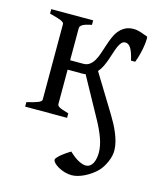

<svg xmlns="http://www.w3.org/2000/svg" viewBox="-107 -542 721 864"><g transform="rotate(15 253.0 -110.0)"><path d="M222.2 -454.1V-433.1Q189.9 -426.8 179.2 -419.4Q168.5 -412.1 168.5 -403.3V-253.9H229.5Q247.1 -253.9 259 -262.9Q271 -272 279.5 -286.6Q288.1 -301.3 294.4 -320.3Q300.8 -339.4 307.1 -358.9Q313.5 -378.4 321.3 -397.5Q329.1 -416.5 340.8 -431.2Q352.5 -445.8 368.9 -454.8Q385.3 -463.9 408.7 -463.9Q424.8 -463.9 441.9 -458.3Q459 -452.6 474.6 -446.8Q477.1 -445.8 476.8 -434.1Q476.6 -422.4 474.1 -404.5Q471.7 -386.7 466.3 -365.2Q460.9 -343.8 453.1 -323.2H433.6Q424.3 -363.3 413.6 -379.4Q402.8 -395.5 388.7 -395.5Q377.9 -395.5 370.8 -387.7Q363.8 -379.9 357.9 -366.9Q352.1 -354 346.9 -337.4Q341.8 -320.8 335.7 -303.5Q329.6 -286.1 321.8 -269.5Q314 -252.9 302.2 -239.7L409.2 -64.9Q419.4 -48.3 429.2 -30Q439 -11.7 447 7.6Q455.1 26.9 460.2 46.6Q465.3 66.4 465.8 85.4Q466.3 98.1 463.1 112.1Q460 126 454.1 139.6Q448.2 153.3 440.4 166Q432.6 178.7 423.3 188Q411.6 200.2 397 210.4Q382.3 220.7 366.9 228.3Q351.6 235.8 336.4 240Q321.3 244.1 308.6 244.1Q292 244.1 275.6 239.3Q259.3 234.4 246.1 227.1Q232.9 219.7 224.9 211.4Q216.8 203.1 216.8 195.8Q216.8 191.9 223.4 184.6Q230 177.2 239.5 169.4Q249 161.6 260 154.1Q271 146.5 279.8 141.6Q307.1 167 326.4 176.3Q345.7 185.5 356.9 185.5Q369.1 185.5 377.4 179.7Q385.7 173.8 390.9 163.8Q396 153.8 398.4 141.1Q400.9 128.4 400.9 114.7Q400.9 83 387.7 47.1Q374.5 11.2 354.5 -24.9L252 -211.4Q243.7 -210 235.8 -210H168.5V-50.8Q168.5 -46.9 170.2 -43.7Q171.9 -40.5 177.2 -37.1Q182.6 -33.7 193.4 -29.8Q204.1 -25.9 222.2 -21V0H26.9V-21Q59.1 -28.3 77.1 -35.2Q95.2 -42 95.2 -50.8V-403.3Q95.2 -410.6 79.3 -417.5Q63.5 -424.3 26.9 -433.1V-454.1Z"/></g></svg>

Font: Gentium Plus
Style: Regular
Weight: 400
Designer: J. Victor Gaultney, Annie Olsen, Iska Routamaa
Foundry: SIL International
Version: Version 1.510